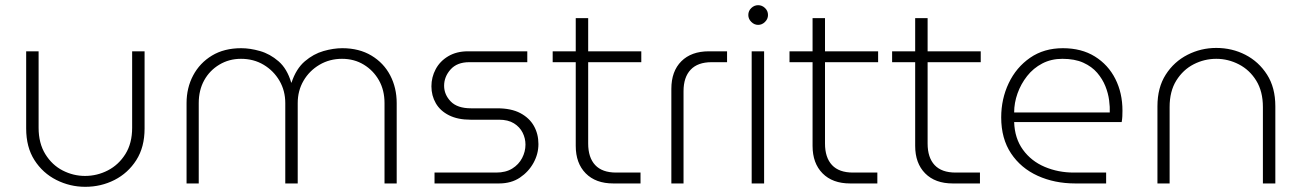

<svg xmlns="http://www.w3.org/2000/svg" viewBox="-20 -708 5023 741"><path d="M309 13Q250 13 197.5 -13.5Q145 -40 113 -90Q81 -140 81 -212V-510H129V-215Q129 -155 155 -113Q181 -71 222 -50Q263 -29 308 -29Q355 -29 396.5 -50.5Q438 -72 464 -113.5Q490 -155 490 -215V-510H538V-212Q538 -140 506 -90Q474 -40 422 -13.5Q370 13 309 13Z M700 0V-310Q700 -369 725.5 -417Q751 -465 798 -493.5Q845 -522 911 -522Q945 -522 983.5 -511Q1022 -500 1055 -471.5Q1088 -443 1104 -389H1105Q1123 -443 1156.5 -471.5Q1190 -500 1228.5 -511Q1267 -522 1301 -522Q1366 -522 1413.5 -493.5Q1461 -465 1486 -417Q1511 -369 1511 -310V0H1464V-310Q1464 -360 1442.5 -398Q1421 -436 1384 -458.5Q1347 -481 1300 -481Q1252 -481 1213 -458Q1174 -435 1151.5 -396.5Q1129 -358 1129 -310V0H1081V-310Q1081 -358 1058.5 -396.5Q1036 -435 997.5 -458Q959 -481 910 -481Q864 -481 826.5 -458.5Q789 -436 768 -398Q747 -360 747 -310V0Z M1657 0V-42H1895Q1932 -42 1957 -57.5Q1982 -73 1995 -98Q2008 -123 2008 -150Q2008 -174 1997 -196Q1986 -218 1963.5 -232Q1941 -246 1906 -246H1796Q1747 -246 1713 -263Q1679 -280 1662 -309.5Q1645 -339 1645 -375Q1645 -410 1661.5 -441Q1678 -472 1710 -491Q1742 -510 1786 -510H2015V-468H1791Q1744 -468 1719 -440Q1694 -412 1694 -377Q1694 -343 1719.5 -316.5Q1745 -290 1798 -290H1899Q1953 -290 1988 -271.5Q2023 -253 2040.5 -222Q2058 -191 2058 -152Q2058 -114 2039 -79.5Q2020 -45 1986.5 -22.5Q1953 0 1906 0Z M2347 0Q2279 0 2240.5 -39Q2202 -78 2202 -145V-638H2250V-154Q2250 -100 2277 -71Q2304 -42 2358 -42H2452V0ZM2113 -468V-510H2455V-468Z M2571 0V-365Q2571 -433 2609.5 -471.5Q2648 -510 2716 -510H2786V-468H2726Q2673 -468 2645.5 -439Q2618 -410 2618 -356V0Z M2881 0V-510H2929V0ZM2906 -612Q2891 -612 2879.5 -623.5Q2868 -635 2868 -650Q2868 -666 2879.5 -677Q2891 -688 2906 -688Q2921 -688 2932.5 -677Q2944 -666 2944 -650Q2944 -635 2932.5 -623.5Q2921 -612 2906 -612Z M3261 0Q3193 0 3154.5 -39Q3116 -78 3116 -145V-638H3164V-154Q3164 -100 3191 -71Q3218 -42 3272 -42H3366V0ZM3027 -468V-510H3369V-468Z M3657 0Q3589 0 3550.5 -39Q3512 -78 3512 -145V-638H3560V-154Q3560 -100 3587 -71Q3614 -42 3668 -42H3762V0ZM3423 -468V-510H3765V-468Z M4130 0Q4050 0 3985 -29.5Q3920 -59 3882 -116Q3844 -173 3844 -255Q3844 -326 3873 -387Q3902 -448 3955.5 -485Q4009 -522 4082 -522Q4154 -522 4205.5 -490Q4257 -458 4284.5 -403.5Q4312 -349 4312 -281Q4312 -270 4311.5 -259Q4311 -248 4309 -237H3894Q3896 -174 3928 -130Q3960 -86 4012 -64Q4064 -42 4124 -42H4249V0ZM3894 -274H4263Q4264 -294 4260.5 -321Q4257 -348 4246 -375.5Q4235 -403 4214.5 -427Q4194 -451 4161 -466Q4128 -481 4080 -481Q4037 -481 4002.5 -463Q3968 -445 3944 -414.5Q3920 -384 3907 -347.5Q3894 -311 3894 -274Z M4447 0V-298Q4447 -370 4479 -420Q4511 -470 4563 -496.5Q4615 -523 4674 -523Q4735 -523 4786.5 -496.5Q4838 -470 4870 -420Q4902 -370 4902 -298V0H4854V-295Q4854 -355 4828.5 -396.5Q4803 -438 4761.5 -459.5Q4720 -481 4674 -481Q4628 -481 4587 -460Q4546 -439 4520 -397.5Q4494 -356 4494 -295V0Z"/></svg>

Font: MuseoModerno Thin ExtraLight
Style: Regular
Weight: 250
Version: Version 1.002